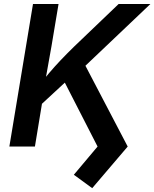

<svg xmlns="http://www.w3.org/2000/svg" viewBox="-20 -748 788 980"><path d="M151.9 -179.2 172.4 -302.7Q201.7 -340.8 230 -374.3Q258.3 -407.7 289.3 -440.4Q320.3 -473.1 357.9 -509.8L585.4 -727.5H747.6L381.3 -379.4L372.1 -382.8ZM27.8 0 148.4 -727.5H278.8L242.7 -511.7L211.4 -336.4L203.1 -272.5L158.2 0ZM450.7 212.4 356.9 144 478 0 302.7 -342.3 401.4 -440.4 631.8 0Z"/></svg>

Font: Inter SemiBold
Style: Italic
Weight: 600
Italic angle: -9.3988°
Designer: Rasmus Andersson
Foundry: rsms
Version: Version 4.001;git-66647c0bb